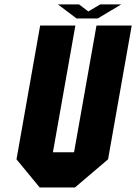

<svg xmlns="http://www.w3.org/2000/svg" viewBox="-20 -832 604 852"><path d="M158.2 -718.8H314.5L214.8 -156.2H308.6L408.2 -718.8H564.5L459.5 -125L312.5 0H156.2L53.2 -125ZM319.8 -750 236.8 -812.5H330.6L372.1 -781.2L424.3 -812.5H518.1L413.6 -750Z"/></svg>

Font: Signwood
Style: Italic
Weight: 400
Italic angle: -10°
Designer: GGBotNet
Foundry: GGBotNet
Version: 0.95